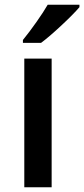

<svg xmlns="http://www.w3.org/2000/svg" viewBox="-20 -786 353 806"><path d="M196.8 0H82V-540H196.8ZM76.2 -606V-618.2Q104 -652.3 133.5 -694.3Q163.1 -736.3 180.2 -766.1H313.5V-755.9Q288.1 -726.1 237.5 -679Q187 -631.8 152.3 -606Z"/></svg>

Font: f1_44652          
Style: Regular
Weight: 600
Foundry: Ascender Corporation
Version: Version 1.10